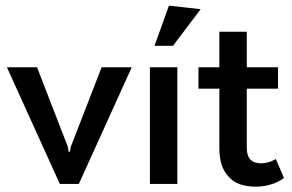

<svg xmlns="http://www.w3.org/2000/svg" viewBox="-20 -662 1052 691"><path d="M454.1 -419.9Q426.8 -419.9 345.7 -419.9Q319.3 -351.6 240.2 -147.5Q235.4 -136.7 233.4 -128.9Q232.4 -121.1 232.4 -116.2Q230.5 -116.2 226.6 -116.2Q226.6 -123 224.6 -130.9Q222.7 -138.7 218.8 -147.5Q183.6 -238.3 113.3 -419.9Q85.9 -419.9 4.9 -419.9Q52.7 -315.4 195.3 0Q211.9 0 263.7 0Q311.5 -105.5 454.1 -419.9Z M702.1 -628.9Q673.8 -631.8 587.9 -641.6Q575.2 -605.5 536.1 -497.1Q552.7 -497.1 602.5 -497.1Q627.9 -530.3 702.1 -628.9ZM519.5 0Q544.9 0 618.2 0Q618.2 -105.5 618.2 -419.9Q593.8 -419.9 519.5 -419.9Q519.5 -407.2 519.5 -367.2Q519.5 -275.4 519.5 0Z M694.3 -419.9Q694.3 -418 694.3 -410.2Q694.3 -393.6 694.3 -342.8Q713.9 -342.8 769.5 -342.8Q769.5 -289.1 769.5 -127.9Q769.5 -95.7 777.3 -70.3Q785.2 -44.9 801.8 -27.3Q818.4 -7.8 842.8 1Q868.2 9.8 900.4 9.8Q928.7 9.8 954.1 2Q979.5 -4.9 1002 -21.5Q992.2 -43.9 972.7 -89.8Q970.7 -88.9 965.8 -85.9Q961.9 -84 957 -82Q952.1 -79.1 945.3 -78.1Q938.5 -76.2 932.6 -75.2Q926.8 -74.2 920.9 -74.2Q893.6 -74.2 880.9 -87.9Q868.2 -101.6 868.2 -129.9Q868.2 -201.2 868.2 -342.8Q895.5 -342.8 980.5 -342.8Q980.5 -362.3 980.5 -419.9Q952.1 -419.9 868.2 -419.9Q868.2 -452.1 868.2 -547.9Q842.8 -547.9 769.5 -547.9Q769.5 -515.6 769.5 -419.9Q751 -419.9 694.3 -419.9Z"/></svg>

Font: TextaAlt
Style: Bold
Weight: 400
Designer: Daniel Hernandez & Miguel Hernandez
Version: Version 1.005;com.myfonts.easy.latinotype.texta.alt-bold.wfk